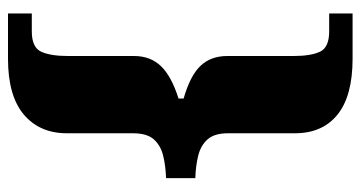

<svg xmlns="http://www.w3.org/2000/svg" viewBox="-236 -564 923 492"><g transform="rotate(90 226.0 -318.5)"><path d="M15 123V62H61Q102 62 113 38Q124 14 124 -30V-200Q124 -242 150 -269Q176 -296 233 -314V-327Q174 -344 149 -370.5Q124 -397 124 -439V-609Q124 -653 113 -676.5Q102 -700 61 -700H15V-760H131Q226 -760 274 -721.5Q322 -683 322 -612V-441Q322 -406 337.5 -388.5Q353 -371 379 -364.5Q405 -358 437 -357V-282Q405 -281 379 -274.5Q353 -268 337.5 -250.5Q322 -233 322 -197V-28Q322 42 274 82.5Q226 123 131 123Z"/></g></svg>

Font: Noto Serif Hentaigana Black
Style: Regular
Weight: 900
Designer: Kazuhiro Yamada
Foundry: nipponia
Version: Version 1.000; ttfautohint (v1.8.4.7-5d5b)